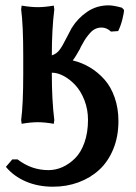

<svg xmlns="http://www.w3.org/2000/svg" viewBox="-20 -457 507 718"><path d="M173.8 -185.1V-181.2Q173.8 -82.5 183.1 -7.8L181.2 5.9Q146.5 0 121.1 0Q95.2 0 61 5.9L59.1 -7.8Q66.9 -66.9 66.9 -181.2V-249Q66.9 -362.8 59.1 -421.9L61 -436Q95.7 -430.2 121.1 -430.2Q146.5 -430.2 181.2 -436L183.1 -421.9Q173.8 -347.2 173.8 -250Q191.4 -255.4 202.6 -270.3Q213.9 -285.2 228 -314Q246.6 -350.1 248 -352.1Q270.5 -388.7 305.9 -412.8Q341.3 -437 386.2 -437Q404.3 -437 436 -428.2L443.8 -419.9Q443.8 -409.7 437.7 -385Q431.6 -360.4 421.9 -340.8L395 -338.9Q378.9 -354 359.9 -354Q347.2 -354 336.4 -348.9Q325.7 -343.8 316.7 -333.5Q307.6 -323.2 301.5 -314.5Q295.4 -305.7 288.1 -292Q281.7 -281.7 278.8 -273.9Q262.7 -244.6 252 -231Q286.6 -222.7 316.4 -204.8Q346.2 -187 370.6 -159.7Q395 -132.3 408.9 -92Q422.9 -51.8 422.9 -3.9Q422.9 53.7 403.6 100.6Q384.3 147.5 351.1 178Q317.9 208.5 273.4 224.9Q229 241.2 178.2 241.2Q122.1 241.2 76.7 221.7Q31.2 202.1 2 167L25.9 139.2H45.9Q97.7 179.2 161.1 179.2Q188 179.2 213.4 168Q238.8 156.7 260.7 135Q282.7 113.3 295.9 75.9Q309.1 38.6 309.1 -8.8Q309.1 -47.9 295.7 -82.3Q282.2 -116.7 261.7 -138.7Q241.2 -160.6 217.8 -173.1Q194.3 -185.5 173.8 -185.1Z"/></svg>

Font: Linear Smooth
Style: Bold
Weight: 700
Designer: Philipp H. Poll, Flanker
Foundry: Philipp H. Poll, reworked by Flanker
Version: Version 1.061 | FøM Fix